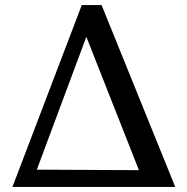

<svg xmlns="http://www.w3.org/2000/svg" viewBox="-20 -736 737 756"><path d="M29 0 302 -716H380L670 0ZM527 -66 320 -591 125 -68Z"/></svg>

Font: Lora SemiBold
Style: Regular
Weight: 600
Designer: Olga Karpushina, Alexei Vanyashin (Cyrillic)
Foundry: Cyreal
Version: Version 3.011; ttfautohint (v1.8.4.7-5d5b)